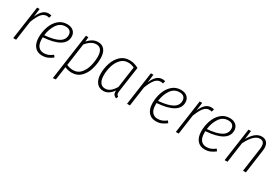

<svg xmlns="http://www.w3.org/2000/svg" viewBox="47 -1472 3753 2614"><g transform="rotate(30 1923.0 -164.5)"><path d="M357 -525 344 -484Q324 -490 307 -490Q256 -490 219.5 -444Q183 -398 148 -306L105 0H60L134 -522H173L157 -393Q185 -461 223 -496.5Q261 -532 313 -532Q334 -532 357 -525Z M403 -210Q402 -202 402 -187Q402 -107 433.5 -68.5Q465 -30 521 -30Q559 -30 590 -42.5Q621 -55 656 -82L678 -51Q638 -20 600 -4.5Q562 11 518 11Q441 11 398 -40.5Q355 -92 355 -186Q355 -270 382.5 -349.5Q410 -429 466.5 -480.5Q523 -532 604 -532Q668 -532 704 -499Q740 -466 740 -412Q740 -235 403 -210ZM406 -245Q551 -257 622.5 -297Q694 -337 694 -411Q694 -449 671 -471.5Q648 -494 602 -494Q518 -494 468 -421Q418 -348 406 -245Z M901 -522H940L934 -449Q1004 -532 1090 -532Q1157 -532 1193 -485.5Q1229 -439 1229 -351Q1229 -266 1204.5 -183.5Q1180 -101 1124.5 -45Q1069 11 982 11Q929 11 874 -12L844 197L799 203ZM1184 -352Q1184 -423 1158.5 -458Q1133 -493 1084 -493Q1004 -493 929 -401L880 -51Q929 -29 983 -29Q1054 -29 1099 -80Q1144 -131 1164 -205Q1184 -279 1184 -352Z M1728 -493 1673 -112Q1669 -80 1669 -71Q1669 -53 1675.5 -41.5Q1682 -30 1697 -22L1683 11Q1656 1 1642 -16.5Q1628 -34 1628 -68L1629 -83Q1600 -40 1562.5 -14.5Q1525 11 1479 11Q1410 11 1371.5 -40Q1333 -91 1333 -180Q1333 -262 1359.5 -343Q1386 -424 1443 -478Q1500 -532 1585 -532Q1626 -532 1660 -522Q1694 -512 1728 -493ZM1380 -180Q1380 -107 1407 -68Q1434 -29 1485 -29Q1528 -29 1564 -57Q1600 -85 1633 -140L1680 -472Q1636 -495 1585 -495Q1516 -495 1469.5 -446.5Q1423 -398 1401.5 -325.5Q1380 -253 1380 -180Z M2146 -525 2133 -484Q2113 -490 2096 -490Q2045 -490 2008.5 -444Q1972 -398 1937 -306L1894 0H1849L1923 -522H1962L1946 -393Q1974 -461 2012 -496.5Q2050 -532 2102 -532Q2123 -532 2146 -525Z M2192 -210Q2191 -202 2191 -187Q2191 -107 2222.5 -68.5Q2254 -30 2310 -30Q2348 -30 2379 -42.5Q2410 -55 2445 -82L2467 -51Q2427 -20 2389 -4.5Q2351 11 2307 11Q2230 11 2187 -40.5Q2144 -92 2144 -186Q2144 -270 2171.5 -349.5Q2199 -429 2255.5 -480.5Q2312 -532 2393 -532Q2457 -532 2493 -499Q2529 -466 2529 -412Q2529 -235 2192 -210ZM2195 -245Q2340 -257 2411.5 -297Q2483 -337 2483 -411Q2483 -449 2460 -471.5Q2437 -494 2391 -494Q2307 -494 2257 -421Q2207 -348 2195 -245Z M2913 -525 2900 -484Q2880 -490 2863 -490Q2812 -490 2775.5 -444Q2739 -398 2704 -306L2661 0H2616L2690 -522H2729L2713 -393Q2741 -461 2779 -496.5Q2817 -532 2869 -532Q2890 -532 2913 -525Z M2959 -210Q2958 -202 2958 -187Q2958 -107 2989.5 -68.5Q3021 -30 3077 -30Q3115 -30 3146 -42.5Q3177 -55 3212 -82L3234 -51Q3194 -20 3156 -4.5Q3118 11 3074 11Q2997 11 2954 -40.5Q2911 -92 2911 -186Q2911 -270 2938.5 -349.5Q2966 -429 3022.5 -480.5Q3079 -532 3160 -532Q3224 -532 3260 -499Q3296 -466 3296 -412Q3296 -235 2959 -210ZM2962 -245Q3107 -257 3178.5 -297Q3250 -337 3250 -411Q3250 -449 3227 -471.5Q3204 -494 3158 -494Q3074 -494 3024 -421Q2974 -348 2962 -245Z M3772 -410Q3772 -393 3769 -373L3717 0H3672L3724 -371Q3727 -392 3727 -409Q3727 -494 3656 -494Q3562 -494 3473 -317L3428 0H3383L3457 -522H3496L3480 -388Q3561 -532 3663 -532Q3715 -532 3743.5 -500Q3772 -468 3772 -410Z"/></g></svg>

Font: Fira Sans Condensed ExtraLight
Style: Italic
Weight: 275
Width: 3
Italic angle: -8°
Designer: Carrois Corporate & Edenspiekermann AG
Foundry: Carrois Corporate GbR & Edenspiekermann AG
Version: Version 4.203